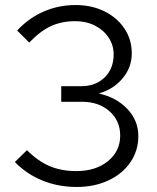

<svg xmlns="http://www.w3.org/2000/svg" viewBox="-20 -731 622 762"><path d="M284 11Q212 11 149.5 -14Q87 -39 39 -88L87 -135Q131 -91 177.5 -71.5Q224 -52 283 -52Q360 -52 408.5 -91.5Q457 -131 457 -193Q457 -252 414.5 -289.5Q372 -327 306 -327H223V-389H303Q360 -389 395.5 -424Q431 -459 431 -515Q431 -552 411 -582Q391 -612 356.5 -629.5Q322 -647 279 -647Q225 -647 182.5 -627.5Q140 -608 96 -562L48 -610Q95 -660 154 -685.5Q213 -711 280 -711Q344 -711 394.5 -686Q445 -661 474 -617.5Q503 -574 503 -519Q503 -464 467 -420.5Q431 -377 372 -360Q443 -344 486 -298Q529 -252 529 -191Q529 -133 497.5 -87Q466 -41 410.5 -15Q355 11 284 11Z"/></svg>

Font: Red Hat Display VF
Style: Regular
Weight: 300
Designer: Pentagram, MCKL
Foundry: Pentagram, MCKL
Version: Version 1.023